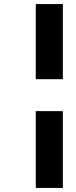

<svg xmlns="http://www.w3.org/2000/svg" viewBox="-20 -720 375 950"><path d="M157 -328C157 -328 291 -328 291 -328C291 -328 291 -700 291 -700C291 -700 157 -700 157 -700C157 -700 157 -328 157 -328ZM157 210C157 210 291 210 291 210C291 210 291 -170 291 -170C291 -170 157 -170 157 -170C157 -170 157 210 157 210Z"/></svg>

Font: My Font
Style: Bold Italic
Weight: 500
Version: Version 0.001